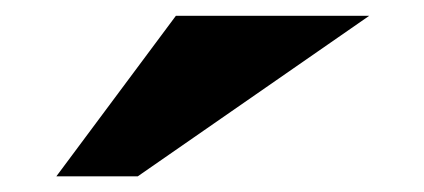

<svg xmlns="http://www.w3.org/2000/svg" viewBox="-20 -813 536 243"><path d="M51.3 -589.8 202.6 -793H447.3L154.3 -589.8Z"/></svg>

Font: Goblin
Style: Regular
Weight: 400
Designer: Riccardo De Franceschi
Foundry: Sorkin Type Co.
Version: Version 1.001